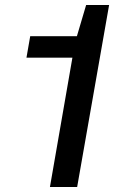

<svg xmlns="http://www.w3.org/2000/svg" viewBox="-20 -749 496 769"><path d="M180 0 270 -518H86L101 -604H288L325 -729H417L289 0Z"/></svg>

Font: Hubot Sans Medium
Style: Italic
Weight: 500
Italic angle: -10°
Designer: Deni Anggara
Foundry: GitHub
Version: Version 1.001; ttfautohint (v1.8.4.7-5d5b);gftools[0.9.31]